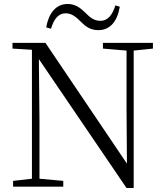

<svg xmlns="http://www.w3.org/2000/svg" viewBox="-20 -941 832 968"><path d="M213 -803 237 -796C252 -846 275 -874 311 -874C344 -874 367 -852 389 -830C411 -808 435 -789 476 -789C536 -789 572 -835 584 -907L562 -914C546 -864 523 -836 486 -836C452 -836 431 -856 408 -879C385 -901 360 -921 321 -921C262 -921 225 -874 213 -803ZM618 7H654V-686L751 -696V-725H499V-696L618 -686V-383L620 -116L209 -725H43V-696L141 -690V-40L46 -29V0H299V-29L179 -40V-332L176 -643Z"/></svg>

Font: Noto Serif CJK SC Light
Style: Regular
Weight: 300
Designer: Ryoko NISHIZUKA 西塚涼子 (kana & ideographs); Frank Grießhammer (Latin, Greek & Cyrillic); Wenlong ZHANG 张文龙 (bopomofo); San
Foundry: Adobe
Version: Version 2.001;hotconv 1.1.0;makeotfexe 2.6.0